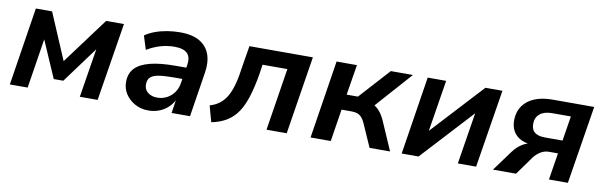

<svg xmlns="http://www.w3.org/2000/svg" viewBox="-40 -838 3739 1189"><g transform="rotate(10 1829.5 -243.5)"><path d="M36 0 113 -491H215L339 -200L555 -491H667L588 0H476L531 -342H551L358 -80H298L184 -342H202L148 0Z M908 10Q861 10 823 -11Q785 -32 763 -66.5Q741 -101 742 -144Q743 -196 774 -228Q805 -260 867.5 -276Q930 -292 1027 -292H1106L1095 -219H1031Q972 -219 936 -213.5Q900 -208 883.5 -193Q867 -178 866 -150Q865 -116 888.5 -97Q912 -78 948 -78Q980 -78 1007.5 -92Q1035 -106 1054 -132Q1073 -158 1078 -193L1097 -309Q1105 -358 1081.5 -382.5Q1058 -407 1000 -407Q957 -407 914.5 -395Q872 -383 828 -357L801 -443Q828 -462 863.5 -475Q899 -488 939 -494.5Q979 -501 1019 -501Q1098 -501 1144 -473Q1190 -445 1207 -395.5Q1224 -346 1213 -280L1169 0H1053L1069 -104H1076Q1061 -66 1035 -40.5Q1009 -15 976.5 -2.5Q944 10 908 10Z M1305 14 1277 -87Q1311 -97 1336 -115.5Q1361 -134 1379 -163Q1397 -192 1410 -235.5Q1423 -279 1431 -339L1456 -491H1855L1777 0H1650L1712 -392H1556L1547 -331Q1533 -248 1514 -187.5Q1495 -127 1467.5 -86.5Q1440 -46 1400 -21.5Q1360 3 1305 14Z M1927 0 2004 -491H2132L2101 -300H2172L2345 -491H2484L2265 -245L2235 -279Q2261 -277 2281 -265Q2301 -253 2318 -232Q2335 -211 2349 -179L2427 0H2298L2234 -145Q2224 -167 2212.5 -179.5Q2201 -192 2186 -197.5Q2171 -203 2150 -203H2086L2054 0Z M2500 0 2577 -491H2693L2636 -136H2612L2940 -491H3047L2968 0H2853L2910 -356H2934L2606 0Z M3074 0 3167 -127Q3191 -160 3222.5 -180Q3254 -200 3283 -200H3303L3302 -192Q3254 -193 3219.5 -208.5Q3185 -224 3167 -254.5Q3149 -285 3150 -328Q3151 -379 3177.5 -416Q3204 -453 3251 -472Q3298 -491 3362 -491H3624L3545 0H3426L3453 -169H3397Q3368 -169 3343 -153.5Q3318 -138 3301 -114L3219 0ZM3356 -252H3467L3492 -408H3375Q3325 -408 3298 -386Q3271 -364 3270 -326Q3269 -288 3291 -270Q3313 -252 3356 -252Z"/></g></svg>

Font: Nunito Sans 11pt
Style: Bold Italic
Weight: 700
Italic angle: -9°
Version: Version 3.101;gftools[0.9.27]